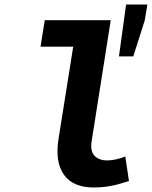

<svg xmlns="http://www.w3.org/2000/svg" viewBox="-20 -812 668 844"><path d="M502.9 -564 534.2 -792H627.9L616.2 -722.2L565.9 -564ZM393.1 12.2Q300.8 12.2 261.2 -43.7Q221.7 -99.6 236.8 -198.2L301.8 -606.9H158.2L176.8 -723.1H466.8L382.8 -190.9Q376 -147 395.8 -127Q415.5 -106.9 450.2 -106.9Q487.8 -106.9 530.8 -124L546.9 -16.1Q512.2 -5.4 494.6 -0.7Q477.1 3.9 449.7 8.1Q422.4 12.2 393.1 12.2Z"/></svg>

Font: Office Code Pro D Bold Italic
Style: Regular
Weight: 700
Italic angle: -9°
Designer: Nathan Rutzky & Paul D. Hunt
Foundry: Adobe Systems Incorporated
Version: Version 1.004;PS 001.004;hotconv 1.0.70;makeotf.lib2.5.58329